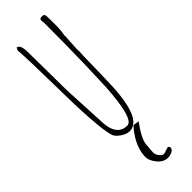

<svg xmlns="http://www.w3.org/2000/svg" viewBox="-306 -685 929 929"><g transform="rotate(-45 159.0 -220.0)"><path d="M194.8 210.4 227.1 200.2Q237.8 200.2 237.8 211.7Q237.8 223.1 223.4 230.2Q209 237.3 194.8 237.3Q164.6 237.3 141.8 209.5Q119.1 181.6 119.1 158Q119.1 134.3 126.2 110.1Q133.3 85.9 143.6 67.9Q165 30.8 181.2 14.6L188 7.3L216.8 11.2Q218.8 10.3 217.8 12.2Q216.8 14.2 210.9 22.5Q164.1 86.4 164.1 125.5Q164.1 134.8 162.1 148.4L161.1 169.4Q161.1 182.1 171.9 196.3Q182.6 210.4 194.8 210.4ZM253.9 -449.2 254.9 -429.2Q252.9 -403.8 252.2 -360.8Q251.5 -317.9 250.7 -279.3Q250 -240.7 248 -195.8Q246.1 -150.9 240.2 -115.2Q226.6 -30.3 195.8 -2Q162.6 29.3 118.2 4.4Q99.1 -6.3 86.2 -22.5Q73.2 -38.6 65.4 -126.2Q57.6 -213.9 56.2 -311Q51.8 -603 46.9 -644L53.2 -658.2Q76.2 -655.3 76.2 -603L79.1 -337.9L89.8 -126Q89.8 -12.2 165 -12.2Q211.4 -12.2 223.6 -221.7Q224.6 -235.8 228.3 -356.9Q231.9 -478 231.9 -648.9L230 -667Q230 -678.2 244.4 -678.2Q258.8 -678.2 261.5 -671.6Q264.2 -665 264.2 -612.5Q264.2 -560.1 257.8 -535.2Q258.8 -533.2 258.8 -528.8Q258.8 -528.8 253.9 -449.2Z"/></g></svg>

Font: Amatic SC
Style: Regular
Weight: 400
Version: Version 1.004